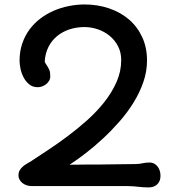

<svg xmlns="http://www.w3.org/2000/svg" viewBox="-20 -817 784 843"><path d="M61 -46.9Q61 -59.1 65.9 -68.1Q70.8 -77.1 78.9 -84.5Q86.9 -91.8 97.2 -97.9Q107.4 -104 118.7 -110.4H118.2Q149.4 -130.9 190.4 -158Q231.4 -185.1 275.4 -217.8Q319.3 -250.5 361.8 -288.3Q404.3 -326.2 437.7 -368.4Q471.2 -410.6 491.7 -457Q512.2 -503.4 512.2 -553.2Q512.2 -586.9 498.3 -613.8Q484.4 -640.6 461.7 -659.4Q439 -678.2 409.9 -688.2Q380.9 -698.2 351.1 -698.2Q315.9 -698.2 284.9 -688Q253.9 -677.7 230.5 -658.4Q207 -639.2 192.6 -610.6Q178.2 -582 176.3 -545.4Q178.2 -542 180.2 -538.3Q182.1 -534.7 186 -529.3Q192.9 -518.6 196.8 -509.3Q200.7 -500 200.7 -481.9Q200.7 -471.2 195.6 -462.4Q190.4 -453.6 182.4 -447.3Q174.3 -440.9 164.8 -437.5Q155.3 -434.1 146 -434.1Q123 -434.1 107.7 -447Q92.3 -460 83 -478.3Q73.7 -496.6 69.8 -516.4Q65.9 -536.1 65.9 -550.3Q65.9 -591.3 77.6 -625.7Q89.4 -660.2 109.6 -687.5Q129.9 -714.8 157.2 -735.6Q184.6 -756.3 216.3 -770Q248 -783.7 282.7 -790.5Q317.4 -797.4 351.6 -797.4Q408.2 -797.4 458.3 -780.5Q508.3 -763.7 545.4 -732.2Q582.5 -700.7 604 -654.8Q625.5 -608.9 625.5 -551.3Q625.5 -503.4 609.4 -456.8Q593.3 -410.2 566.4 -366.7Q539.6 -323.2 504.4 -283.2Q469.2 -243.2 431.6 -208.3Q394 -173.3 356.2 -144.3Q318.4 -115.2 285.6 -93.8Q298.8 -93.8 317.9 -94Q336.9 -94.2 356.7 -94.5Q376.5 -94.7 393.8 -94.7Q411.1 -94.7 421.4 -94.7Q458 -94.7 495.1 -95.7Q532.2 -96.7 575.2 -96.7Q590.8 -96.7 605.5 -100.1Q620.1 -103.5 637.2 -103.5Q647 -103.5 655.5 -99.4Q664.1 -95.2 670.7 -87.4Q677.2 -79.6 680.9 -69.1Q684.6 -58.6 684.6 -46.4Q684.6 -30.8 679.7 -20.8Q674.8 -10.7 667.2 -4.9Q659.7 1 650.6 3.4Q641.6 5.9 632.8 5.9Q610.8 5.9 588.4 3.2Q565.9 0.5 541 0H119.1Q106.9 0 96.4 -3.7Q85.9 -7.3 78.1 -13.7Q70.3 -20 65.7 -28.6Q61 -37.1 61 -46.9Z"/></svg>

Font: Autour One
Style: Regular
Weight: 400
Version: Version 1.007; ttfautohint (v0.92) -l 24 -r 24 -G 200 -x 7 -